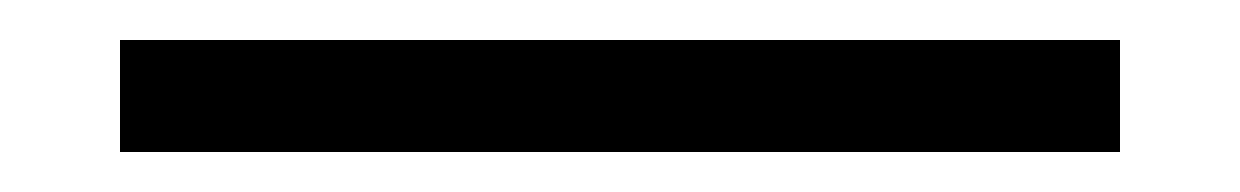

<svg xmlns="http://www.w3.org/2000/svg" viewBox="-20 124 620 96"><path d="M40 144H540V200H40Z"/></svg>

Font: Oxanium Light
Style: Regular
Weight: 300
Designer: Severin Meyer
Version: Version 1.000